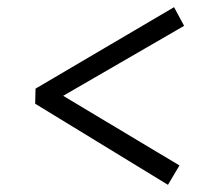

<svg xmlns="http://www.w3.org/2000/svg" viewBox="-20 -552 622 535"><path d="M448 -37 78 -263 79 -305 465 -532 493 -480 156 -285 480 -91Z"/></svg>

Font: Literata
Style: Italic
Weight: 400
Italic angle: -2°
Designer: Latin by Veronika Burian and Jose Scaglione. Greek by Irene Vlachou. Cyrillic by Vera Evstafieva
Foundry: TypeTogether
Version: Version 3.103;gftools[0.9.29]